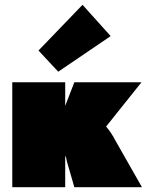

<svg xmlns="http://www.w3.org/2000/svg" viewBox="-20 -778 617 798"><path d="M570 0H289L258 -107Q256 -123 251 -131V0H31V-436H251V-338L289 -436H568L421 -252Q442 -228 459 -195ZM140 -568 323 -758 440 -628 222 -480Z"/></svg>

Font: Ysabeau Black
Style: Regular
Weight: 900
Designer: Christian Thalmann (Catharsis Fonts)
Version: Version 0.003